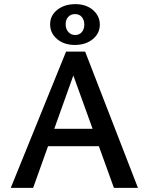

<svg xmlns="http://www.w3.org/2000/svg" viewBox="-20 -907 718 927"><path d="M530 0 313 -601H355L140 0H32L299 -658H391L646 0ZM150 -201 181 -285H469L514 -201ZM341 -690Q289 -690 255.5 -718.5Q222 -747 222 -790Q222 -832 256.5 -859.5Q291 -887 344 -887Q396 -887 429 -858.5Q462 -830 462 -788Q462 -746 428 -718Q394 -690 341 -690ZM343 -738Q363 -738 375 -752Q387 -766 387 -788Q387 -811 375 -825Q363 -839 342 -839Q322 -839 309.5 -825.5Q297 -812 297 -790Q297 -767 310 -752.5Q323 -738 343 -738Z"/></svg>

Font: Ysabeau Infant SemiBold
Style: Regular
Weight: 600
Designer: Christian Thalmann (Catharsis Fonts)
Version: Version 2.002; featfreeze: ss01,ss02,lnum